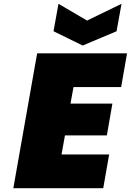

<svg xmlns="http://www.w3.org/2000/svg" viewBox="-20 -988 687 1008"><path d="M366 -531 350 -444H570L541 -277H321L303 -177H553L522 0H50L175 -708H647L616 -531ZM592 -824 414 -749 261 -824 287 -968 437 -880 618 -968Z"/></svg>

Font: Fz Poppins Black
Style: Italic
Weight: 900
Italic angle: -10°
Designer: Ninad Kale (Devanagari), Jonny Pinhorn (Latin)
Foundry: Indian Type Foundry
Version: Vit hóa bi Vntype.Com & FontZin.Com